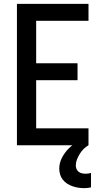

<svg xmlns="http://www.w3.org/2000/svg" viewBox="-20 -755 540 998"><path d="M68 0V-735H440V-647H168V-426H383V-338H168V-88H440V0ZM417 223Q402 223 386.5 220.5Q371 218 356.5 213Q342 208 329 199.5Q316 191 306.5 179Q297 167 292.5 152Q288 137 288 122Q288 92 302 65Q316 38 337 17Q358 -4 384.5 -18.5Q411 -33 440 -41V0Q426 8 414.5 19.5Q403 31 394.5 45Q386 59 380 74Q374 89 374 105Q374 115 378 124Q382 133 389.5 138.5Q397 144 406.5 146Q416 148 426 148Q432 148 439 147Q446 146 453 144V219Q444 221 435 222Q426 223 417 223Z"/></svg>

Font: Iosevka Term Curly Semibold
Style: Regular
Weight: 600
Designer: Belleve Invis
Foundry: Belleve Invis
Version: Version 32.3.0